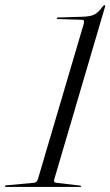

<svg xmlns="http://www.w3.org/2000/svg" viewBox="-45 -742 438 762"><path d="M184 -666.5Q179.5 -666.5 180.5 -669.5Q181 -672.5 185 -672.5L280.5 -675.5Q309.5 -676 326.2 -682.8Q343 -689.5 361 -714Q366.5 -721.5 369.5 -721.5Q373.5 -721.5 372 -715.5L170 -29Q167 -17.5 179 -16.5L272.5 -5.5Q277.5 -4.5 277.5 -3Q277 0 272 0H-21.5Q-26 0 -25 -3Q-24.5 -6.5 -20 -6.5L89 -16.5Q100.5 -17.5 105 -29.5L287.5 -648Q292 -663.5 280 -663.5Z"/></svg>

Font: Fraunces 144pt Light
Style: Italic
Weight: 300
Italic angle: -16°
Version: Version 1.000;[0bf87f6ff]